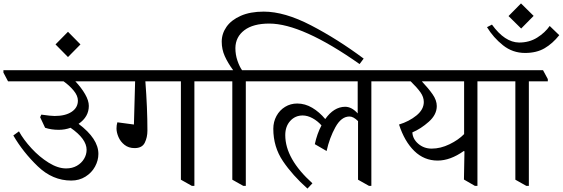

<svg xmlns="http://www.w3.org/2000/svg" viewBox="-51 -1056 3294 1124"><path d="M590 -580H390Q425 -543 447 -505Q469 -467 469 -436Q469 -372 409 -331Q525 -244 525 -155Q525 -117 505.5 -81Q486 -45 449.5 -22Q413 1 366 1Q257 1 170.5 -82Q84 -165 27 -263L60 -287Q87 -238 133.5 -187.5Q180 -137 234 -103.5Q288 -70 336 -70Q372 -70 399 -85.5Q426 -101 441 -126Q456 -151 456 -179Q456 -243 362 -308Q329 -296 293 -296Q249 -296 213 -308L184 -370L191 -385Q247 -377 269 -377Q332 -377 368.5 -401.5Q405 -426 405 -467Q405 -496 380 -526Q355 -556 321 -580H-4L-31 -631V-645H560L588 -593Z M420 -796 347 -722 274 -796 347 -870Z M1198 -593V-580H1087V32H1072L1008 -4V-580H800Q812 -424 812 -291Q812 -252 796.5 -220.5Q781 -189 737 -189Q702 -189 678 -208Q654 -227 642.5 -254Q631 -281 631 -304Q631 -323 636 -340L733 -327L740 -580H583L556 -631V-645H1170Z M2078 -713 2054 -681Q1717 -918 1525 -918Q1431 -918 1379.5 -879Q1328 -840 1327 -775Q1327 -736 1339 -701Q1351 -666 1366 -645H1471L1499 -593V-580H1388V32H1373L1309 -4V-580H1194L1167 -631V-645H1314Q1283 -687 1265 -727Q1247 -767 1247 -812Q1247 -859 1275 -899Q1303 -939 1358.5 -963.5Q1414 -988 1493 -988Q1615 -988 1770 -907.5Q1925 -827 2078 -713Z M2235 -580H2123V32H2109L2045 -4V-347Q2018 -374 1995 -374Q1947 -374 1912.5 -311.5Q1878 -249 1861 -172L1792 -212Q1805 -273 1831 -322Q1808 -348 1778.5 -364Q1749 -380 1721 -380Q1677 -380 1648 -348Q1619 -316 1619 -265Q1619 -126 1778 17L1749 48Q1662 -29 1605.5 -112.5Q1549 -196 1549 -302Q1549 -343 1567.5 -377Q1586 -411 1618 -430.5Q1650 -450 1689 -450Q1735 -450 1777 -425Q1819 -400 1853 -359Q1903 -430 1969 -431Q2008 -431 2043 -392V-580H1495L1468 -631V-645H2205L2233 -593Z M2855 -580H2744V32H2729L2665 -5L2668 -170L2664 -172Q2585 -116 2511 -116Q2432 -116 2374.5 -172Q2317 -228 2285 -327Q2344 -345 2387 -380Q2430 -415 2430 -459Q2430 -488 2410.5 -515.5Q2391 -543 2353 -580H2228L2201 -631V-645H2828L2855 -593ZM2666 -271V-580H2420V-578Q2457 -539 2481.5 -504Q2506 -469 2506 -435Q2506 -385 2459.5 -343.5Q2413 -302 2363 -281Q2365 -242 2398 -214Q2431 -186 2476 -186Q2528 -186 2580.5 -211.5Q2633 -237 2666 -271Z M3156 -593V-580H3045V32H3030L2966 -4V-580H2851L2824 -631V-645H3128Z M3073 -963 3000 -889 2926 -962 2999 -1036ZM2988 -807Q3048 -807 3094 -836Q3140 -865 3167 -904L3223 -850Q3184 -801 3137 -773.5Q3090 -746 3023 -746Q2950 -746 2893.5 -791Q2837 -836 2800 -897L2829 -912Q2904 -808 2988 -807Z"/></svg>

Font: Grenzecho Serif
Style: Serif-Regular
Weight: 400
Designer: Dan Reynolds
Foundry: Dan Reynolds
Version: Version 1.001; ttfautohint (v1.1) -l 5 -r 5 -G 72 -x 0 -D la